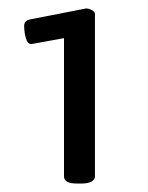

<svg xmlns="http://www.w3.org/2000/svg" viewBox="-20 -782 350 453"><path d="M131 -366V-692L54 -678Q45 -678 41 -692Q37 -706 37 -721Q37 -733 50 -736L183 -762Q190 -762 197 -758Q204 -754 204 -749V-366Q204 -358 195.5 -353.5Q187 -349 173 -349H161Q131 -349 131 -366Z"/></svg>

Font: Asap-SemiBold
Style: Regular
Weight: 600
Designer: Pablo Cosgaya
Foundry: Omnibus-Type
Version: Version 2.000; ttfautohint (v1.8)